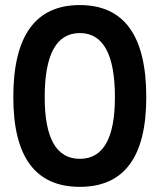

<svg xmlns="http://www.w3.org/2000/svg" viewBox="-20 -723 626 753"><path d="M293 9.8Q32.2 9.8 32.2 -341.8Q32.2 -703.1 293 -703.1Q553.7 -703.1 553.7 -341.8Q553.7 9.8 293 9.8ZM293 -100.1Q430.7 -100.1 430.7 -341.8Q430.7 -593.3 293 -593.3Q155.3 -593.3 155.3 -341.8Q155.3 -100.1 293 -100.1Z"/></svg>

Font: Cascadia Mono PL SemiBold
Style: Regular
Weight: 600
Monospace: yes
Designer: Aaron Bell
Foundry: Saja Typeworks
Version: Version 2404.023; ttfautohint (v1.8.4)